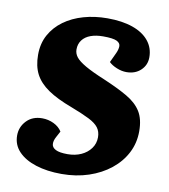

<svg xmlns="http://www.w3.org/2000/svg" viewBox="-82 -786 764 869"><g transform="rotate(10 300.0 -351.0)"><path d="M572 -237Q572 -183 548.5 -137.5Q525 -92 482.5 -58Q440 -24 383 -5Q326 14 259 14Q192 14 140.5 -2.5Q89 -19 60 -49.5Q31 -80 31 -123Q31 -162 58 -190.5Q85 -219 130 -219Q158 -219 183 -207Q208 -195 221 -174L206 -146Q196 -128 197 -112.5Q198 -97 215.5 -88Q233 -79 270 -79Q305 -79 332.5 -91.5Q360 -104 376.5 -126.5Q393 -149 393 -178Q393 -204 379.5 -222Q366 -240 335 -255.5Q304 -271 252 -291Q182 -317 140.5 -345.5Q99 -374 80 -410.5Q61 -447 61 -499Q61 -551 83 -591Q105 -631 143.5 -659Q182 -687 233 -701.5Q284 -716 342 -716Q410 -716 458.5 -699Q507 -682 533 -650Q559 -618 559 -575Q559 -539 533.5 -515Q508 -491 468 -491Q446 -491 423 -500.5Q400 -510 387 -523L408 -568Q416 -585 416.5 -600Q417 -615 400 -623.5Q383 -632 337 -632Q304 -632 279.5 -623Q255 -614 241.5 -596Q228 -578 228 -553Q228 -534 240.5 -518Q253 -502 285 -483.5Q317 -465 375 -441Q441 -413 485 -387.5Q529 -362 550.5 -327.5Q572 -293 572 -237Z"/></g></svg>

Font: Literata ExtraBold
Style: Italic
Weight: 800
Italic angle: -2°
Designer: Latin by Veronika Burian and Jose Scaglione. Greek by Irene Vlachou. Cyrillic by Vera Evstafieva
Foundry: TypeTogether
Version: Version 3.002